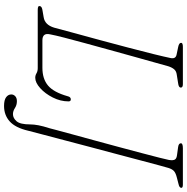

<svg xmlns="http://www.w3.org/2000/svg" viewBox="-8 -732 902 926"><g transform="rotate(90 443.0 -269.0)"><path d="M308.5 0H27Q5.5 0 10 -11Q10.5 -20.5 33.5 -23.5L62.5 -28.5Q100 -34 113.5 -79.5Q122.5 -114.5 138.5 -172.5Q154.5 -230.5 173 -299Q191.5 -367.5 209.2 -435Q227 -502.5 240.5 -557Q254 -611.5 260 -641Q265 -665 244 -669.5L206 -677.5Q186.5 -681.5 186.5 -691.5Q186.5 -700 206 -700H386Q402.5 -700 402.5 -690Q402.5 -679.5 381 -677L340 -670.5Q323.5 -668.5 314.5 -658.2Q305.5 -648 299.5 -629.5Q293.5 -607.5 281.2 -563.8Q269 -520 253.2 -463.8Q237.5 -407.5 220.8 -346.8Q204 -286 188.5 -229.2Q173 -172.5 161.5 -127.8Q150 -83 145.5 -59Q137.5 -22.5 174.5 -22.5H307Q360.5 -22.5 392.8 -49.8Q425 -77 444 -144Q447.5 -159.5 459 -159.5Q469 -159.5 469 -149Q469 -109.5 450.2 -72.5Q431.5 -35.5 405 -11.8Q378.5 12 355 12Q343.5 12 333.5 6Q323.5 0 308.5 0ZM790 -630.5Q787.5 -622.5 778.2 -588.2Q769 -554 755.2 -502Q741.5 -450 724.8 -387.2Q708 -324.5 690.8 -259.5Q673.5 -194.5 657.8 -134.2Q642 -74 629.5 -26.8Q617 20.5 610.5 46Q596 108 565.5 135.2Q535 162.5 491 162.5Q462.5 162.5 449 152.5Q435.5 142.5 435.5 127.5Q435.5 116.5 444 108.5Q452.5 100.5 468 100.5Q486.5 100.5 501 110Q515.5 119.5 530.5 119.5Q549.5 119.5 564.8 102Q580 84.5 580 37Q580 19 584.2 -3.5Q588.5 -26 598.5 -57Q599 -59.5 607 -89.5Q615 -119.5 628.2 -167.8Q641.5 -216 657.2 -273.8Q673 -331.5 688.8 -390.5Q704.5 -449.5 718.2 -501Q732 -552.5 740.8 -587.8Q749.5 -623 751.5 -633Q754.5 -653 749.5 -661.5Q744.5 -670 726 -672L689.5 -677Q671 -679.5 671 -690.5Q671 -700 695 -700H870.5Q886 -700 886 -692.5Q886 -683 867.5 -679L836.5 -671Q816 -666 806 -657.8Q796 -649.5 790 -630.5Z"/></g></svg>

Font: Fraunces 9pt Soft Thin
Style: Italic
Weight: 100
Italic angle: -16°
Version: Version 1.000;[b76b70a41]